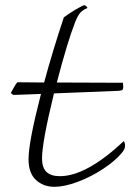

<svg xmlns="http://www.w3.org/2000/svg" viewBox="-20 -710 502 740"><path d="M462 -149Q462 -141 459 -135Q456 -129 449 -120Q423 -89 376.5 -58.5Q330 -28 279 -9Q228 10 190 10Q147 10 118.5 -16.5Q90 -43 90 -96Q90 -163 138 -348L32 -344Q30 -345 26.5 -347.5Q23 -350 22 -352Q25 -357 33 -372Q41 -387 47 -393L150 -392Q183 -514 226 -643Q244 -657 272 -673.5Q300 -690 306 -690Q315 -686 317 -679Q299 -672 289 -660.5Q279 -649 269 -623Q240 -549 199 -392L454 -391L455 -375Q455 -367 452 -364Q449 -361 438 -360Q424 -359 188 -350Q142 -162 142 -99Q142 -64 159 -47.5Q176 -31 211 -31Q313 -31 457 -166Q462 -159 462 -149Z"/></svg>

Font: Charmonman
Style: Regular
Weight: 400
Designer: Ekaluck Peanpanawate
Foundry: Cadson Demak Co.,Ltd.
Version: Version 1.000; ttfautohint (v1.6)